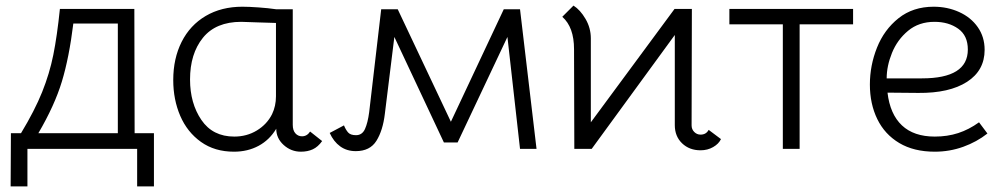

<svg xmlns="http://www.w3.org/2000/svg" viewBox="-20 -532 3584 686"><path d="M470 134V0H78V134H18L19 -56H55Q104 -137 130.5 -203Q157 -269 170.5 -336Q184 -403 194 -500H460L461 -56H530V134ZM117 -56H401V-448H242Q227 -326 201 -240.5Q175 -155 117 -56Z M599 -246Q599 -323 629 -382.5Q659 -442 715 -475Q771 -508 846 -508Q869 -508 904 -505.5Q939 -503 966 -499H1026V-86Q1026 -66 1035.5 -55.5Q1045 -45 1059 -45Q1077 -45 1088 -62L1131 -28Q1116 -7 1097.5 1.5Q1079 10 1055 10Q1020 10 993.5 -14Q967 -38 967 -72Q943 -32 904 -11Q865 10 816 10Q747 10 698 -25Q649 -60 624 -118Q599 -176 599 -246ZM952 -124Q966 -153 966 -188V-450L900 -452L842 -454Q751 -454 705 -397Q659 -340 659 -248Q659 -163 699.5 -103.5Q740 -44 817 -44Q862 -44 898 -66Q934 -88 952 -124Z M1158 -57 1209 -84Q1215 -69 1223.5 -59Q1232 -49 1252 -49Q1274 -49 1284 -71Q1294 -93 1299 -131L1342 -499H1401L1591 -97L1780 -499H1838L1897 0H1838L1793 -400L1615 -23H1566L1389 -400L1355 -125Q1348 -66 1325 -29Q1302 8 1251 8Q1219 8 1195.5 -9Q1172 -26 1158 -57Z M2390 -500H2452L2451 -84Q2451 -70 2460.5 -60.5Q2470 -51 2483 -51Q2503 -51 2512 -68L2556 -35Q2548 -18 2528 -6.5Q2508 5 2483 5Q2443 5 2417 -20Q2391 -45 2391 -85V-407L2094 0H2032L2031 -356Q2031 -435 1989 -472L2029 -512Q2053 -497 2072 -464.5Q2091 -432 2091 -395V-95Z M2777 -445H2586V-500H3028V-445H2837V0H2777Z M3088 -230Q3088 -298 3113.5 -362Q3139 -426 3190.5 -467Q3242 -508 3316 -508Q3365 -508 3407 -489Q3449 -470 3473.5 -435Q3498 -400 3498 -354Q3498 -280 3435 -239.5Q3372 -199 3261 -200L3151 -201Q3160 -124 3202.5 -84Q3245 -44 3320 -44Q3365 -44 3403.5 -56.5Q3442 -69 3478 -95L3508 -55Q3470 -25 3421.5 -7.5Q3373 10 3320 10Q3245 10 3193 -21Q3141 -52 3114.5 -106.5Q3088 -161 3088 -230ZM3438 -355Q3438 -405 3403.5 -429.5Q3369 -454 3319 -454Q3263 -454 3224.5 -422Q3186 -390 3167 -343Q3148 -296 3148 -252H3274Q3438 -252 3438 -355Z"/></svg>

Font: Bellota
Style: Regular
Weight: 400
Designer: Kemie Guaida
Foundry: Kemie Guaida
Version: Version 4.001